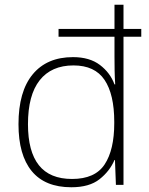

<svg xmlns="http://www.w3.org/2000/svg" viewBox="-20 -780 629 810"><path d="M281 10Q170 10 114 -58Q58 -126 58 -256Q58 -394 118 -466.5Q178 -539 288 -539Q358 -539 401.5 -506Q445 -473 463 -424H466Q464 -454 463.5 -484.5Q463 -515 463 -543V-625H227V-658H463V-760H501V-658H576V-625H501V0H469L465 -105H463Q443 -58 400 -24Q357 10 281 10ZM284 -25Q381 -25 421.5 -86.5Q462 -148 462 -260V-266Q462 -382 421 -443Q380 -504 290 -504Q197 -504 147.5 -441.5Q98 -379 98 -256Q98 -141 144 -83Q190 -25 284 -25Z"/></svg>

Font: Noto Sans Lao Looped ExtraLight
Style: Regular
Weight: 200
Designer: Mark Frömberg, Ben Mitchell
Foundry: The Fontpad Ltd
Version: Version 1.002; ttfautohint (v1.8.4.7-5d5b)